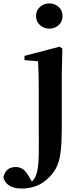

<svg xmlns="http://www.w3.org/2000/svg" viewBox="-115 -821 470 1112"><path d="M12.6 271Q-35.4 271 -61.8 253.5Q-88.2 236.1 -95.4 207.2Q-83 146.4 -24 146.4Q-0.7 146.4 16.9 158.4Q34.4 170.3 49.5 196.7L78.6 244.5V250.8H57.1V242.3Q68.8 232.4 78.3 221.4Q87.8 210.5 94.2 192.1Q104.5 164.2 107.5 119.3Q110.5 74.4 109.9 16.9Q109.4 -40.5 109.4 -105.9V-304.4Q109.4 -353.9 108.5 -392.2Q107.6 -430.4 105.6 -466.2L26.8 -472.9V-497.4L229.2 -550.4L246.1 -540.2L242.8 -387.9V-80.4Q242.8 -1.2 237 51.6Q231.2 104.4 215.7 139.9Q200.3 175.4 170.7 204.7Q133.8 242.4 92.9 256.7Q52 271 12.6 271ZM171.1 -655Q139.4 -655 116.6 -675.4Q93.8 -695.9 93.8 -728.8Q93.8 -760.3 116.6 -780.9Q139.4 -801.4 171.1 -801.4Q202 -801.4 224.7 -780.9Q247.3 -760.3 247.3 -728.8Q247.3 -695.9 224.7 -675.4Q202 -655 171.1 -655Z"/></svg>

Font: Noto Serif SC ExtraLight
Style: Regular
Weight: 200
Designer: Ryoko NISHIZUKA 西塚涼子 (kana & ideographs); Frank Grießhammer (Latin, Greek & Cyrillic); Wenlong ZHANG 张文龙 (bopomofo); San
Foundry: Adobe
Version: Version 2.002-H1;hotconv 1.1.0;makeotfexe 2.6.0